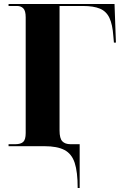

<svg xmlns="http://www.w3.org/2000/svg" viewBox="-20 -734 605 964"><path d="M370 210Q370 129 355 83.5Q340 38 303.5 19Q267 0 203 0H23V-10H57Q84 -10 96.5 -21.5Q109 -33 109 -66V-647Q109 -680 97 -692Q85 -704 66 -704H23V-714H555L562 -520H552L549 -553Q545 -611 529.5 -644Q514 -677 482 -690.5Q450 -704 396 -704H279V-79Q279 -39 293 -24.5Q307 -10 334 -10H380V210Z"/></svg>

Font: Noto Serif Display SemiCondensed ExtraBold
Style: Regular
Weight: 800
Width: 4
Designer: Monotype Design Team
Foundry: Monotype Imaging Inc.
Version: Version 2.009